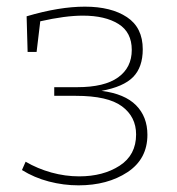

<svg xmlns="http://www.w3.org/2000/svg" viewBox="-20 -550 531 577"><path d="M423 -145Q423 -72 363 -32.5Q303 7 216 7Q171 7 127 -4.5Q83 -16 46 -39L57 -64Q93 -43 134.5 -31.5Q176 -20 218 -20Q290 -20 339.5 -52Q389 -84 389 -146Q389 -199 346.5 -230.5Q304 -262 208 -262H143V-288H212Q294 -288 335 -317.5Q376 -347 376 -400Q376 -453 336 -478Q296 -503 229 -503Q176 -503 101 -486L90 -394H63L60 -501Q158 -530 235 -530Q314 -530 361.5 -498.5Q409 -467 409 -402Q409 -348 380 -318.5Q351 -289 285 -277Q355 -268 389 -233.5Q423 -199 423 -145Z"/></svg>

Font: Bitter Pro ExtraLight
Style: Regular
Weight: 275
Designer: Sol Matas, and Bitter project Authors
Foundry: Sol Matas
Version: Version 1.010